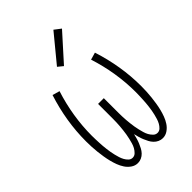

<svg xmlns="http://www.w3.org/2000/svg" viewBox="-224 -847 948 948"><g transform="rotate(-45 250.0 -372.5)"><path d="M163 8Q144 8 128 -3Q112 -14 101.5 -30Q91 -46 84.5 -63.5Q78 -81 73.5 -99Q69 -117 66 -136Q63 -155 61 -173.5Q59 -192 58 -211Q57 -230 57 -249Q57 -320 68.5 -390Q80 -460 102 -528L140 -517Q119 -452 108 -384Q97 -316 97 -248Q97 -236 97.5 -223.5Q98 -211 98.5 -199Q99 -187 100 -175Q101 -163 102.5 -151Q104 -139 106 -127Q108 -115 111 -103Q114 -91 117.5 -79.5Q121 -68 127 -57Q133 -46 142 -37.5Q151 -29 163 -29Q176 -29 185.5 -38.5Q195 -48 201 -59Q207 -70 210.5 -82.5Q214 -95 217 -107.5Q220 -120 222 -132.5Q224 -145 225.5 -158Q227 -171 228 -183.5Q229 -196 229.5 -209Q230 -222 230 -234.5Q230 -247 230 -260V-338H270V-260Q270 -247 270 -234.5Q270 -222 270.5 -209Q271 -196 272 -183.5Q273 -171 274.5 -158Q276 -145 278 -132.5Q280 -120 283 -107.5Q286 -95 289.5 -82.5Q293 -70 299 -59Q305 -48 314.5 -38.5Q324 -29 337 -29Q349 -29 358 -37.5Q367 -46 373 -57Q379 -68 382.5 -79.5Q386 -91 389 -103Q392 -115 394 -127Q396 -139 397.5 -151Q399 -163 400 -175Q401 -187 401.5 -199Q402 -211 402.5 -223.5Q403 -236 403 -248Q403 -316 392 -384Q381 -452 360 -517L398 -528Q420 -460 431.5 -390Q443 -320 443 -249Q443 -230 442 -211Q441 -192 439 -173.5Q437 -155 434 -136Q431 -117 426.5 -99Q422 -81 415.5 -63.5Q409 -46 398.5 -30Q388 -14 372 -3Q356 8 337 8Q324 8 312 2.5Q300 -3 291 -12.5Q282 -22 276 -33.5Q270 -45 265 -57Q260 -69 256.5 -81.5Q253 -94 250 -107Q247 -94 243.5 -81.5Q240 -69 235 -57Q230 -45 224 -33.5Q218 -22 209 -12.5Q200 -3 188 2.5Q176 8 163 8ZM243 -589 216 -611 333 -753 367 -727Z"/></g></svg>

Font: Iosevka SS04 Extralight
Style: Regular
Weight: 200
Monospace: yes
Designer: Belleve Invis
Foundry: Belleve Invis
Version: Version 19.0.0; ttfautohint (v1.8.4)